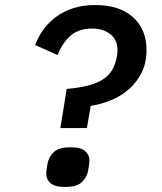

<svg xmlns="http://www.w3.org/2000/svg" viewBox="-20 -730 640 760"><path d="M219 -223 244 -378Q290 -382 325 -390.5Q360 -399 384.5 -414Q409 -429 423 -451.5Q437 -474 443 -508Q444 -513 444.5 -518.5Q445 -524 445 -532Q445 -572 417 -594.5Q389 -617 344 -617Q291 -617 258.5 -588Q226 -559 208 -512L119 -552Q131 -584 151.5 -612.5Q172 -641 201.5 -663Q231 -685 269.5 -697.5Q308 -710 357 -710Q453 -710 506.5 -662Q560 -614 560 -532Q560 -482 541 -443.5Q522 -405 491 -377.5Q460 -350 420 -333.5Q380 -317 339 -311L324 -223ZM238 10Q197 10 180 -5Q163 -20 163 -42Q163 -47 164 -55.5Q165 -64 168 -82Q173 -109 193 -128Q213 -147 259 -147Q300 -147 317 -132Q334 -117 334 -95Q334 -90 333 -81.5Q332 -73 329 -55Q324 -28 304 -9Q284 10 238 10Z"/></svg>

Font: IBM Plex Mono Medm
Style: Italic
Weight: 500
Italic angle: -9°
Monospace: yes
Designer: Mike Abbink, Paul van der Laan, Pieter van Rosmalen
Foundry: Bold Monday
Version: Version 2.3